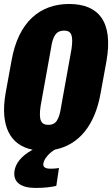

<svg xmlns="http://www.w3.org/2000/svg" viewBox="-23 -740 557 954"><path d="M217.8 -119.6C180.7 -119.6 168.5 -142.1 178.7 -212.9L230 -497.6C239.3 -564.5 258.3 -587.9 295.4 -587.9C332 -587.9 341.8 -564.5 332.5 -497.6L281.2 -212.9C271 -142.1 253.4 -119.6 217.8 -119.6ZM153.3 193.8C200.7 193.8 230 189.5 256.8 183.6L270 94.7L256.3 96.7C250 97.7 240.2 98.1 227.5 98.1C201.7 98.1 189.9 89.8 192.4 72.8C195.8 45.4 229 14.6 250 3.4C365.2 -19.5 448.7 -112.3 477.5 -280.3L506.3 -438C540 -632.8 466.8 -720.2 320.3 -720.2C177.2 -720.2 67.9 -632.8 34.2 -438L5.4 -280.3C-24.9 -110.8 29.8 -17.6 139.2 3.9C79.1 36.6 55.2 73.7 49.3 107.4C39.6 165.5 81.5 193.8 153.3 193.8Z"/></svg>

Font: Roboto Flex Super Cond Black
Style: Italic
Weight: 900
Width: 3
Italic angle: -10°
Designer: Berlow after Robertson
Foundry: Google
Version: Version 3.200;Glyphs 3.3 (3311)